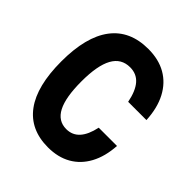

<svg xmlns="http://www.w3.org/2000/svg" viewBox="-222 -972 1144 1144"><g transform="rotate(45 350.0 -400.0)"><path d="M364 19Q214 19 136 -87Q58 -193 58 -400Q58 -607 138 -713Q218 -819 373 -819Q460 -819 523 -783Q586 -747 622.5 -678Q659 -609 664 -511H510Q495 -588 461.5 -626.5Q428 -665 373 -665Q299 -665 263 -599.5Q227 -534 227 -400Q227 -266 261 -200.5Q295 -135 364 -135Q415 -135 447.5 -171Q480 -207 495 -278H649Q643 -184 607 -117.5Q571 -51 509.5 -16Q448 19 364 19Z"/></g></svg>

Font: Martian Mono
Style: Bold
Weight: 700
Designer: Roman Shamin
Foundry: Evil Martians
Version: Version 1.000